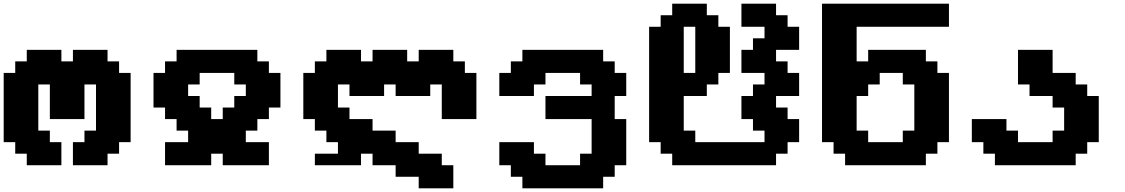

<svg xmlns="http://www.w3.org/2000/svg" viewBox="-20 -895 6096 1040"><path d="M375 0H562.5V-62.5H625V-125H687.5V-500H625V-562.5H562.5V-625H375V-562.5H312.5V-625H125V-562.5H62.5V-500H0V-125H62.5V-62.5H125V0H312.5V-125H250V-187.5H187.5V-437.5H250V-250H437.5V-437.5H500V-187.5H437.5V-125H375Z M1186.5 0H1436.5V-125H1311.5V-187.5H1374V-250H1436.5V-312.5H1499V-500H1436.5V-562.5H1374V-625H936.5V-562.5H874V-500H811.5V-312.5H874V-250H936.5V-187.5H999V-125H874V0H1124V-62.5H1186.5ZM1186.5 -250H1124V-312.5H1061.5V-375H999V-437.5H1061.5V-500H1249V-437.5H1311.5V-375H1249V-312.5H1186.5Z M1685.5 -62.5V0H1935.5V-62.5H1998V0H2123V62.5H2248V125H2435.5V0H2373V-62.5H2248V-125H2123V-187.5H1998V-250H1873V-312.5H1810.5V-437.5H1873V-375H2060.5V-437.5H2123V-375H2310.5V-437.5H2373V-250H2560.5V-500H2498V-562.5H2435.5V-625H2248V-562.5H2185.5V-625H1998V-562.5H1935.5V-625H1748V-562.5H1685.5V-500H1623V-250H1685.5V-187.5H1748V-125H1810.5V-62.5Z M2809.6 125H3247.1V62.5H3309.6V0H3372.1V-250H3309.6V-375H3372.1V-500H3309.6V-562.5H3247.1V-625H2809.6V-562.5H2747.1V-500H2684.6V-375H2872.1V-437.5H2934.6V-500H3122.1V-437.5H3184.6V-375H2934.6V-250H3184.6V-62.5H3122.1V0H2934.6V-62.5H2872.1V-125H2684.6V0H2747.1V62.5H2809.6Z M3621.1 0H4183.6V-62.5H4246.1V-125H4308.6V-250H4246.1V-312.5H4183.6V-375H4308.6V-500H4246.1V-562.5H4183.6V-625H4308.6V-750H4246.1V-812.5H4183.6V-875H3996.1V-750H4121.1V-687.5H4058.6V-625H3996.1V-500H4121.1V-437.5H4058.6V-375H3996.1V-250H4058.6V-187.5H4121.1V-125H3746.1V-187.5H3683.6V-375H3808.6V-437.5H3871.1V-500H3933.6V-750H3871.1V-812.5H3808.6V-875H3621.1V-812.5H3558.6V-750H3496.1V-125H3558.6V-62.5H3621.1ZM3746.1 -500H3683.6V-750H3746.1Z M4557.6 0H4995.1V-62.5H5057.6V-125H5120.1V-500H5057.6V-562.5H4995.1V-625H4682.6V-562.5H4620.1V-750H5120.1V-875H4432.6V-125H4495.1V-62.5H4557.6ZM4870.1 -125H4682.6V-187.5H4620.1V-375H4682.6V-437.5H4745.1V-500H4870.1V-437.5H4932.6V-187.5H4870.1Z M5369.1 0H5806.6V-62.5H5869.1V-125H5931.6V-375H5869.1V-437.5H5806.6V-500H5681.6V-625H5494.1V-437.5H5556.6V-375H5681.6V-312.5H5744.1V-187.5H5681.6V-125H5494.1V-187.5H5431.6V-250H5244.1V-125H5306.6V-62.5H5369.1Z"/></svg>

Font: Faithful 32x
Style: Semibold
Weight: 400
Foundry: Faithful Resource Pack
Version: Version 1.0; January 27, 2023